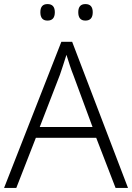

<svg xmlns="http://www.w3.org/2000/svg" viewBox="-20 -922 648 942"><path d="M547 0 452 -246H156L60 0H0L281 -717H334L608 0ZM339 -556Q333 -570 323 -600Q313 -630 306 -653Q298 -626 289 -600Q280 -574 274 -555L175 -299H434ZM178 -862Q178 -902 213 -902Q249 -902 249 -862Q249 -821 213 -821Q178 -821 178 -862ZM364 -862Q364 -902 399 -902Q435 -902 435 -862Q435 -821 399 -821Q364 -821 364 -862Z"/></svg>

Font: Noto Sans Light
Style: Regular
Weight: 300
Designer: Monotype Design Team
Foundry: Monotype Imaging Inc.
Version: Version 2.007